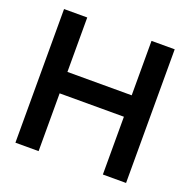

<svg xmlns="http://www.w3.org/2000/svg" viewBox="-122 -799 909 918"><g transform="rotate(20 332.5 -340.0)"><path d="M51 -680H169V-403H496V-680H614V0H496V-294H169V0H51Z"/></g></svg>

Font: CyStack Display SemiBold
Style: Regular
Weight: 600
Designer: Weizhong Zhang
Foundry: 本地遙控
Version: Version 1.000;Glyphs 3.1.2 (3151)